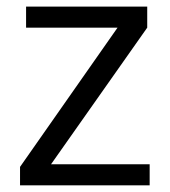

<svg xmlns="http://www.w3.org/2000/svg" viewBox="-20 -555 508 575"><path d="M428.2 0H40V-55.2L332 -472.2H58.1V-535.2H420.9V-472.2L132.8 -63H428.2Z"/></svg>

Font: QFn2     
Style: Regular
Weight: 400
Foundry: Ascender Corporation
Version: Version 1.10